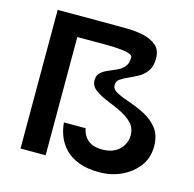

<svg xmlns="http://www.w3.org/2000/svg" viewBox="-89 -653 759 753"><g transform="rotate(15 291.0 -276.5)"><path d="M377 10Q328 10 293.5 -3Q259 -16 237.5 -38.5Q216 -61 205.5 -88Q195 -115 193 -143H281Q281 -142 283.5 -132.5Q286 -123 294 -110.5Q302 -98 319 -88.5Q336 -79 365 -79Q395 -79 416 -90.5Q437 -102 448 -121Q459 -140 459 -161Q459 -192 439.5 -211.5Q420 -231 391.5 -244.5Q363 -258 334.5 -269.5Q306 -281 286 -296Q266 -311 266 -334Q266 -354 278 -365Q290 -376 307 -383Q324 -390 341.5 -398Q359 -406 370.5 -419.5Q382 -433 382 -458Q382 -465 371.5 -469.5Q361 -474 345 -476Q329 -478 312.5 -479Q296 -480 285 -480H157V0H55V-563H285Q309 -563 341.5 -562.5Q374 -562 405 -555Q436 -548 456.5 -530.5Q477 -513 477 -478Q477 -447 464 -428Q451 -409 431.5 -398Q412 -387 392.5 -378.5Q373 -370 360 -361Q347 -352 347 -336Q347 -319 368 -308Q389 -297 420.5 -286.5Q452 -276 484 -259.5Q516 -243 537.5 -215.5Q559 -188 559 -143Q559 -96 533 -62Q507 -28 466 -9Q425 10 377 10Z"/></g></svg>

Font: Darker Grotesque Light
Style: Bold
Weight: 700
Version: Version 1.000;gftools[0.9.28]